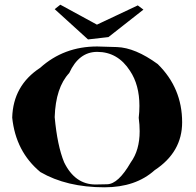

<svg xmlns="http://www.w3.org/2000/svg" viewBox="-20 -861 835 818"><path d="M425 -63Q264 -63 152 -128Q47 -215 32 -360Q36 -497 151 -572Q252 -663 394 -663Q400 -663 478 -660.5Q556 -658 652 -588Q756 -486 756 -340Q756 -213 639 -136Q558 -63 425 -63ZM387 -75Q389 -75 436.5 -76Q484 -77 537 -169Q575 -221 575 -302Q575 -329 571 -359Q574 -385 574 -410Q574 -499 534 -559Q482 -640 394 -640Q316 -640 275 -550Q217 -488 213 -362Q224 -241 253 -170Q299 -75 387 -75ZM355 -693 213 -822 237 -841 393 -756 567 -838 591 -820 442 -703Z"/></svg>

Font: Xiangcui Kesong Xiangcui Kesong
Style: Regular
Weight: 400
Version: Version 1.501;March 28, 2024;FontCreator 14.0.0.2814 64-bit